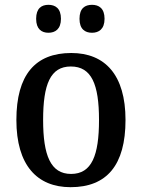

<svg xmlns="http://www.w3.org/2000/svg" viewBox="-20 -767 590 797"><path d="M362 -631C390 -631 414 -646 414 -689C414 -733 390 -747 362 -747C333 -747 310 -733 310 -689C310 -646 333 -631 362 -631ZM181 -631C209 -631 233 -646 233 -689C233 -733 209 -747 181 -747C153 -747 130 -733 130 -689C130 -646 153 -631 181 -631ZM273 10C423 10 501 -81 501 -269C501 -456 416 -547 276 -547C126 -547 48 -456 48 -269C48 -81 134 10 273 10ZM275 -45C190 -45 159 -122 159 -269C159 -417 189 -491 274 -491C360 -491 391 -417 391 -269C391 -122 361 -45 275 -45Z"/></svg>

Font: Noto Serif Bengali SemiCondensed
Style: Regular
Weight: 400
Width: 4
Designer: Juan Bruce, Universal Thirst, Indian Type Foundry and the Monotype Design Team.
Foundry: Monotype Imaging Inc.
Version: Version 2.003